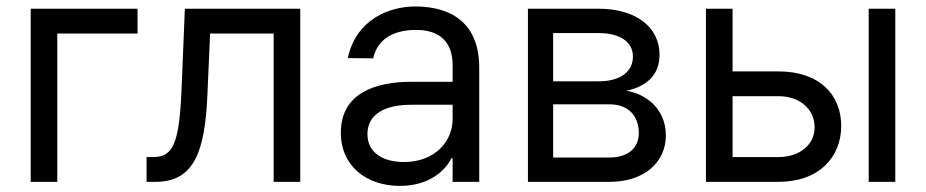

<svg xmlns="http://www.w3.org/2000/svg" viewBox="-20 -573 2918 605"><path d="M413.4 -545.5H76.7V0H160.5V-467.3H413.4Z M441.8 0H470.2C590.9 0 625.7 -93.8 633.5 -272.7L642 -467.3H842.3V0H926.1V-545.5H562.5L552.6 -304C545.5 -120.7 527 -78.1 461.6 -78.1H441.8Z M1240.1 12.8C1335.2 12.8 1384.9 -38.4 1402 -73.9H1406.2V0H1490.1V-359.4C1490.1 -532.7 1358 -552.6 1288.4 -552.6C1206 -552.6 1101.6 -511.4 1076 -389.9L1156.2 -389.2C1167.6 -443.2 1211.3 -478.7 1291.2 -478.7C1368.3 -478.7 1406.2 -437.9 1406.2 -367.9V-315.3H1276.3C1163.4 -315.3 1054 -279.8 1054 -154.8C1054 -48.3 1136.4 12.8 1240.1 12.8ZM1137.8 -150.6C1137.8 -214.5 1195.3 -242.9 1275.6 -242.9H1406.2V-197.4C1406.2 -129.3 1352.3 -62.5 1252.8 -62.5C1186.1 -62.5 1137.8 -92.3 1137.8 -150.6Z M1643.5 0H1900.6C2011.4 0 2078.1 -62.5 2078.1 -146.3C2078.1 -231.9 2013.1 -278.1 1953.1 -286.9C2014.6 -299.7 2058.2 -334.2 2058.2 -400.6C2058.2 -487.6 1983.7 -545.5 1866.5 -545.5H1643.5ZM1723 -76.7V-244.3H1900.6C1958.1 -244.3 1992.9 -209.9 1992.9 -153.4C1992.9 -105.8 1958.1 -76.7 1900.6 -76.7ZM1723 -316.8V-468.8H1866.5C1933.6 -468.8 1974.4 -440.7 1974.4 -394.9C1974.4 -346.2 1933.6 -316.8 1866.5 -316.8Z M2204.5 0H2433.2C2561.1 0 2630.7 -78.1 2630.7 -176.1C2630.7 -275.6 2561.1 -348 2433.2 -348H2288.4V-545.5H2204.5ZM2288.4 -78.1V-269.9H2433.2C2499.6 -269.9 2546.9 -229.4 2546.9 -171.9C2546.9 -116.8 2499.6 -78.1 2433.2 -78.1ZM2717.3 0H2801.1V-545.5H2717.3Z"/></svg>

Font: Margiela Sans
Style: Regular
Weight: 400
Designer: Stefan Endress, Andreas Faust
Version: Version 1.100;FEAKit 1.0